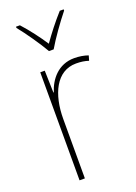

<svg xmlns="http://www.w3.org/2000/svg" viewBox="-146 -823 626 882"><g transform="rotate(-20 167.0 -381.5)"><path d="M155 -606H178C203 -649 250 -715 284 -757V-763H265C229 -723 194 -678 166 -638C140 -678 103 -727 70 -763H51V-757C82 -719 130 -650 155 -606ZM252 -536C174 -536 129 -478 111 -420H109L106 -528H84V0H110V-290C110 -410 155 -510 252 -510C276 -510 295 -507 313 -501L320 -525C300 -532 277 -536 252 -536Z"/></g></svg>

Font: Noto Sans Thai Looped SemiCondensed Thin
Style: Regular
Weight: 100
Width: 4
Designer: Sasikarn Vongin, Ben Mitchell
Foundry: The Fontpad Ltd
Version: Version 1.001